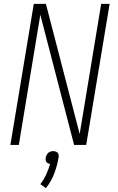

<svg xmlns="http://www.w3.org/2000/svg" viewBox="-20 -755 616 1000"><path d="M34 0H78L190 -678L366 0H429L551 -735H507L395 -57L219 -735H156ZM219 225Q247 190 262.5 149Q278 108 285 66Q287 57 284.5 48.5Q282 40 274 36Q266 32 257 32Q248 32 239 36Q230 40 225 48.5Q220 57 218 66Q217 74 218.5 81.5Q220 89 226.5 93.5Q233 98 241 99Q233 127 220.5 154Q208 181 190 204Z"/></svg>

Font: Iosevka Sparkle Extralight
Style: Italic
Weight: 200
Italic angle: -9°
Designer: Belleve Invis
Foundry: Belleve Invis
Version: Version 4.5.0; ttfautohint (v1.8.3)